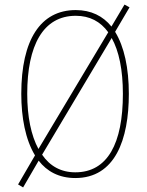

<svg xmlns="http://www.w3.org/2000/svg" viewBox="-20 -768 643 839"><path d="M543 -358C543 -470 523 -564 483 -629L546 -736L524 -748L467 -652C430 -698 378 -724 311 -724C157 -724 73 -594 73 -358C73 -255 91 -158 133 -89L59 38L81 51L149 -66C185 -19 238 10 309 10C483 10 543 -158 543 -358ZM99 -358C99 -569 168 -699 311 -699C372 -699 419 -674 453 -627L148 -117C116 -176 99 -258 99 -358ZM517 -358C517 -141 450 -15 309 -15C247 -15 198 -42 164 -92L468 -602C500 -545 517 -462 517 -358Z"/></svg>

Font: Noto Sans Myanmar UI Condensed Thin
Style: Regular
Weight: 100
Width: 3
Designer: Monotype Design Team
Foundry: Monotype Imaging Inc.
Version: Version 2.103